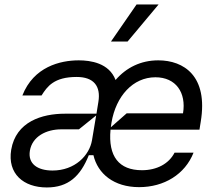

<svg xmlns="http://www.w3.org/2000/svg" viewBox="-20 -821 963 854"><path d="M587.4 -801.1 473.7 -636.4H547.6L685.4 -801.1ZM683.9 -552.6C606.5 -552.6 541.9 -520.6 494 -465.2C465.2 -541.2 382.1 -552.6 330.3 -552.6C247.9 -552.6 129.6 -524.1 79.5 -396.3H164.8C190 -436.1 219.8 -478.7 321 -478.7C397.4 -478.7 429 -437.5 417.6 -367.9L409.1 -315.3H268.5C166.5 -315.3 50.8 -279.8 29.8 -154.8C12.4 -48.3 84.5 12.8 188.2 12.8C283.4 12.8 337.7 -36.9 375 -130.7H395.6C414.8 -48.3 486.5 11.4 598.7 11.4C709.9 11.4 802.9 -45.5 840.9 -142H756.4C731.2 -92.3 677.2 -63.9 611.5 -63.9C509.2 -63.9 460.6 -125 471.6 -244.3H867.2L872.9 -279.8C906.6 -483 797.6 -552.6 683.9 -552.6ZM543.3 -316.8 473 -255C473.7 -261.7 474.8 -268.5 475.9 -275.6C495.7 -393.5 571.4 -477.3 671.2 -477.3C762.4 -477.3 809.3 -409.1 794 -316.8ZM213.8 -62.5C146.7 -62.5 103.3 -92.3 112.9 -150.6C123.6 -214.5 186.4 -245.7 252.1 -245.7H331L407.7 -307.5L389.2 -197.4C377.8 -129.3 312.9 -62.5 213.8 -62.5Z"/></svg>

Font: Riot Sans 2.0
Style: Italic
Weight: 400
Italic angle: -9.39999°
Designer: Rasmus Andersson
Foundry: rsms
Version: Version 3.006;hotconv 1.0.109;makeotfexe 2.5.65596